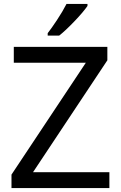

<svg xmlns="http://www.w3.org/2000/svg" viewBox="-20 -951 612 971"><path d="M533.2 0H38.1V-67.9L414.1 -633.8H49.8V-713.9H522.9V-646L147 -80.1H533.2ZM221.2 -783.2Q239.7 -806.6 268.3 -849.9Q296.9 -893.1 316.4 -931.2H422.4V-920.9Q400.9 -889.6 355.5 -842.3Q310.1 -794.9 279.3 -771H221.2Z"/></svg>

Font: Noto Sans Southeast Asian
Style: Regular
Weight: 400
Designer: Monotype Design Team
Foundry: Monotype Imaging Inc.
Version: Version 1.06 uh; ttfautohint (v1.4.1)